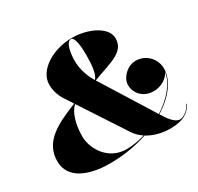

<svg xmlns="http://www.w3.org/2000/svg" viewBox="-162 -953 1192 1156"><g transform="rotate(-30 434.5 -375.0)"><path d="M869 -70.5 865.5 -71.5C847.5 -30 808 -9 786.5 -9C751 -9 718 -59 696 -94.5L694 -98C794 -160.5 856 -242.5 856 -323.5C856 -389.5 803 -449 730 -449C673 -449 618 -395 618 -344.5C618 -289.5 661 -235 736 -235C786.5 -235 836.5 -266 851 -303C841 -227.5 776 -154.5 692 -101L464 -466C587 -514 694.5 -528 694.5 -626.5C694.5 -706.5 576 -760 469 -760C333.5 -760 208.5 -683 208.5 -583C208.5 -548 219 -506.5 243.5 -469.5L282 -410.5C143 -355 20 -298 20 -160C20 -37 146.5 10 289.5 10C384 10 473.5 -5.5 552.5 -32C594.5 -6 649 10 710 10C804 10 850 -26.5 869 -70.5ZM413 -629.5C413 -682.5 424.5 -756.5 459 -756.5C484 -756.5 491.5 -689.5 491.5 -628C491.5 -554 484 -493.5 461 -471C422.5 -532.5 413 -594.5 413 -629.5ZM225 -214.5C225 -289 244 -369.5 285.5 -405L491 -91C505 -69.5 524.5 -50.5 548 -35C504 -22 460 -14.5 419 -14.5C290 -14.5 225 -130.5 225 -214.5Z"/></g></svg>

Font: Bodoni* 48pt Fatface
Style: Italic
Weight: 900
Italic angle: -13°
Version: Version 2.3